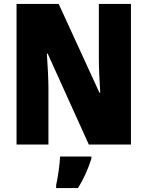

<svg xmlns="http://www.w3.org/2000/svg" viewBox="-20 -734 749 975"><path d="M645 0V-714H482V-436C482 -391 485 -327 489 -263H485L278 -714H64V0H226V-281C226 -325 223 -393 218 -462H222L431 0ZM444 72V61H285C284 100 273 171 265 207V221H376C406 173 427 125 444 72Z"/></svg>

Font: Noto Sans Thai Looped Condensed Black
Style: Regular
Weight: 900
Width: 3
Designer: Sasikarn Vongin, Ben Mitchell
Foundry: The Fontpad Ltd
Version: Version 1.001